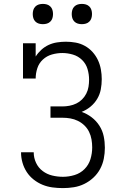

<svg xmlns="http://www.w3.org/2000/svg" viewBox="-20 -957 640 985"><path d="M303 8Q276 8 249.5 4.5Q223 1 198.5 -9Q174 -19 153 -35.5Q132 -52 117.5 -74Q103 -96 95.5 -122Q88 -148 88 -174Q88 -175 88 -175Q88 -175 88 -176H153Q153 -176 153 -175.5Q153 -175 153 -175Q153 -147 165 -121.5Q177 -96 199 -79.5Q221 -63 248 -56.5Q275 -50 303 -50Q333 -50 362.5 -59Q392 -68 413.5 -89.5Q435 -111 444 -140.5Q453 -170 453 -201Q453 -221 449.5 -241.5Q446 -262 437 -280.5Q428 -299 413 -313.5Q398 -328 379.5 -337Q361 -346 341 -349.5Q321 -353 300 -353H239V-411H300Q318 -411 336.5 -414.5Q355 -418 371.5 -426Q388 -434 401 -447Q414 -460 422.5 -476.5Q431 -493 434 -511.5Q437 -530 437 -548Q437 -576 429 -603Q421 -630 401 -649.5Q381 -669 354 -677Q327 -685 300 -685Q273 -685 246.5 -677.5Q220 -670 200 -651.5Q180 -633 171.5 -607Q163 -581 163 -554H98V-735H163V-667Q175 -686 192 -701.5Q209 -717 229.5 -726.5Q250 -736 273 -739.5Q296 -743 318 -743Q343 -743 368 -738.5Q393 -734 415.5 -721.5Q438 -709 455 -690Q472 -671 482.5 -648.5Q493 -626 497.5 -601Q502 -576 502 -551Q502 -524 497 -498Q492 -472 478.5 -449.5Q465 -427 444.5 -410Q424 -393 399 -383Q427 -373 450.5 -355Q474 -337 490 -312Q506 -287 512 -258Q518 -229 518 -199Q518 -171 512.5 -143Q507 -115 493.5 -90Q480 -65 459 -45.5Q438 -26 412.5 -13.5Q387 -1 359 3.5Q331 8 303 8ZM400 -833Q389 -833 379 -836Q369 -839 361.5 -846.5Q354 -854 351 -864Q348 -874 348 -885Q348 -896 351 -906Q354 -916 361.5 -923.5Q369 -931 379 -934Q389 -937 400 -937Q411 -937 421 -934Q431 -931 438.5 -923.5Q446 -916 449 -906Q452 -896 452 -885Q452 -874 449 -864Q446 -854 438.5 -846.5Q431 -839 421 -836Q411 -833 400 -833ZM200 -833Q189 -833 179 -836Q169 -839 161.5 -846.5Q154 -854 151 -864Q148 -874 148 -885Q148 -896 151 -906Q154 -916 161.5 -923.5Q169 -931 179 -934Q189 -937 200 -937Q211 -937 221 -934Q231 -931 238.5 -923.5Q246 -916 249 -906Q252 -896 252 -885Q252 -874 249 -864Q246 -854 238.5 -846.5Q231 -839 221 -836Q211 -833 200 -833Z"/></svg>

Font: Iosevka Curly Slab LtEx
Style: Regular
Weight: 300
Width: 7
Monospace: yes
Designer: Belleve Invis
Foundry: Belleve Invis
Version: Version 11.1.0; ttfautohint (v1.8.3)